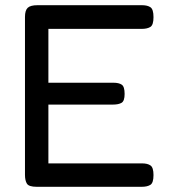

<svg xmlns="http://www.w3.org/2000/svg" viewBox="-20 -708 663 738"><path d="M121 10Q91 10 83.5 -2Q76 -14 76 -36V-643Q76 -668 86.5 -678Q97 -688 124 -688H526Q547 -688 558.5 -680Q570 -672 570 -642Q570 -612 558 -604.5Q546 -597 525 -597H166V-390H416Q437 -390 448 -382.5Q459 -375 459 -347Q459 -320 447.5 -313Q436 -306 414 -306H166V-80H526Q547 -80 558.5 -72Q570 -64 570 -35Q570 -5 558 2.5Q546 10 525 10Z"/></svg>

Font: Fredoka
Style: Regular
Weight: 400
Designer: Ben Nathan
Foundry: Milena B. Brandão, Ben Nathan
Version: Version 2.001